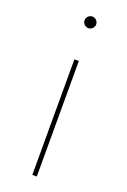

<svg xmlns="http://www.w3.org/2000/svg" viewBox="-140 -760 533 807"><g transform="rotate(20 127.0 -356.0)"><path d="M137 0V-517H117V0ZM127 -660C141 -660 153 -672 153 -686C153 -700 141 -712 127 -712C113 -712 101 -700 101 -686C101 -672 113 -660 127 -660Z"/></g></svg>

Font: Montserrat-Alt1 Thin
Style: Regular
Weight: 100
Designer: Differentunic
Foundry: Differentunic
Version: Version 7.222